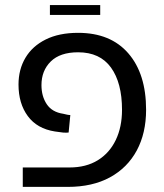

<svg xmlns="http://www.w3.org/2000/svg" viewBox="-20 -732 641 752"><path d="M69.2 0V-76.1H252.5Q317.2 -76.1 363.1 -104.4Q409 -132.8 433.4 -183.6Q457.9 -234.5 457.9 -301.9Q457.9 -407.5 414.7 -467.4Q371.5 -527.2 285.9 -527.2Q215.5 -527.2 178.9 -491.3Q142.4 -455.4 142.4 -398.6Q142.4 -355 163.1 -323.9Q183.8 -292.8 227.5 -286.4Q235.9 -284.2 243.1 -282.8Q250.2 -281.4 255.4 -281.4L248.8 -212.9Q239.6 -211.8 227 -212.8Q214.4 -213.9 194.9 -217.1Q125.2 -228 88.9 -277.3Q52.5 -326.6 52.5 -400.9Q52.5 -460.1 79.7 -505.8Q106.9 -551.5 159.1 -577.4Q211.4 -603.4 285.9 -603.4Q413 -603.4 482.6 -523.1Q552.2 -442.8 552.2 -301.9Q552.2 -210.8 515.8 -142.8Q479.2 -74.9 410.7 -37.4Q342.1 0 245 0ZM175.5 -673.4V-712.2H372.5V-673.4Z"/></svg>

Font: Noto Sans Hebrew Light
Style: Regular
Weight: 100
Version: Version 3.000